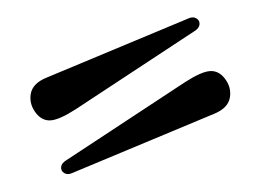

<svg xmlns="http://www.w3.org/2000/svg" viewBox="-59 -626 761 562"><g transform="rotate(-20 321.5 -345.5)"><path d="M108.9 -479 562 -500Q574.7 -500.5 581.8 -491.9Q588.9 -483.4 584.5 -472.9Q580.1 -462.4 564 -459L158.2 -362.8Q104 -350.6 79.6 -357.2Q55.2 -363.8 45.9 -391.1Q35.2 -423.3 50.5 -450.2Q65.9 -477.1 108.9 -479ZM536.1 -211.9 83 -190.9Q70.3 -190.4 63.2 -199Q56.2 -207.5 60.5 -218Q64.9 -228.5 81.1 -231.9L486.8 -328.1Q541 -340.3 565.4 -333.7Q589.8 -327.1 599.1 -299.8Q609.9 -267.6 594.5 -240.7Q579.1 -213.9 536.1 -211.9Z"/></g></svg>

Font: Pilowlava
Style: Regular
Weight: 400
Designer: Anton Moglia, Jérémy Landes, Maksym Kobuzan (Cyrillic), Velvetyne Type Foundry
Foundry: Anton Moglia, Jérémy Landes, Velvetyne Type Foundry
Version: Version 1.001;hotconv 1.0.109;makeotfexe 2.5.65596